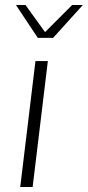

<svg xmlns="http://www.w3.org/2000/svg" viewBox="-20 -744 350 764"><path d="M60.5 0 121.1 -501H170.4L109.9 0ZM130.4 -593.3 43.5 -724.1H81.5L159.2 -616.2L267.1 -724.1H309.6L191.4 -593.3Z"/></svg>

Font: Muli
Style: ExtraLightItalic
Weight: 200
Italic angle: -7°
Designer: Vernon Adams
Foundry: newtypography
Version: Version 2.0; ttfautohint (v1.00rc1.2-2d82) -l 8 -r 50 -G 200